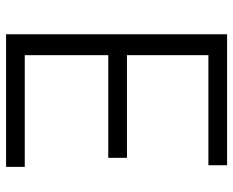

<svg xmlns="http://www.w3.org/2000/svg" viewBox="-88 -680 768 632"><g transform="rotate(90 296.0 -364.0)"><path d="M92.8 0V-727.5H523.9V-666H161.6V-397.9H499.5V-336.4H161.6V-61.5H529.3V0Z"/></g></svg>

Font: Inter 17pt Light
Style: Regular
Weight: 300
Version: Version 4.001;git-66647c0bb